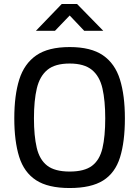

<svg xmlns="http://www.w3.org/2000/svg" viewBox="-20 -937 701 967"><path d="M331 10Q222 10 161.5 -29.5Q101 -69 76.5 -147.5Q52 -226 52 -341Q52 -457 77 -536.5Q102 -616 162.5 -658Q223 -700 331 -700Q438 -700 498.5 -658.5Q559 -617 584 -537Q609 -457 609 -341Q609 -223 584.5 -144.5Q560 -66 499.5 -28Q439 10 331 10ZM331 -73Q405 -73 443.5 -102Q482 -131 496 -190.5Q510 -250 510 -341Q510 -430 496 -491.5Q482 -553 443 -585Q404 -617 331 -617Q257 -617 218.5 -585Q180 -553 165.5 -492Q151 -431 151 -341Q151 -253 165 -193Q179 -133 217.5 -103Q256 -73 331 -73ZM161 -782 291 -917H368L500 -782H404L331 -859L257 -782Z"/></svg>

Font: Cairo Play SemiBold
Style: Regular
Weight: 600
Designer: Mohamed Gaber, Accademia di Belle Arti di Urbino
Foundry: Kief Type Foundry, Accademia di Belle Arti di Urbino
Version: Version 3.130;gftools[0.9.24]